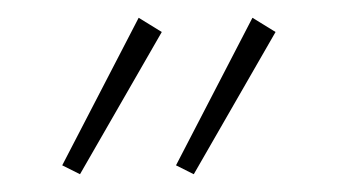

<svg xmlns="http://www.w3.org/2000/svg" viewBox="-20 -706 384 216"><path d="M198 -510 178 -520 264 -686 290 -670ZM70 -510 50 -520 136 -686 162 -670Z"/></svg>

Font: Assistant ExtraLight
Style: Regular
Weight: 200
Designer: Hebrew By Ben Nathan, Latin by Paul Hunt
Version: Version 3.000